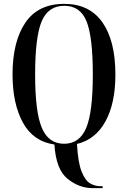

<svg xmlns="http://www.w3.org/2000/svg" viewBox="-20 -745 663 995"><path d="M460 230H512V220H499Q472 220 446.5 205Q421 190 402.5 143Q384 96 379 1Q475 -22 526.5 -116Q578 -210 578 -358Q578 -534 510.5 -629.5Q443 -725 313 -725Q177 -725 111 -627Q45 -529 45 -359Q45 -208 98.5 -110Q152 -12 262 4Q270 133 330 181.5Q390 230 460 230ZM312 0Q232 0 197 -82Q162 -164 162 -358Q162 -554 196 -634.5Q230 -715 313 -715Q396 -715 428.5 -634.5Q461 -554 461 -358Q461 -163 426.5 -81.5Q392 0 312 0Z"/></svg>

Font: Noto Serif Display Condensed Semi
Style: Regular
Weight: 600
Width: 3
Designer: Monotype Design Team
Foundry: Monotype Imaging Inc.
Version: Version 1.900